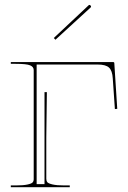

<svg xmlns="http://www.w3.org/2000/svg" viewBox="-20 -778 530 798"><path d="M203.6 -620.1 347.7 -755.4Q351.6 -759.8 356 -755.4Q360.4 -751 356.9 -747.1L210.4 -612.8ZM24.9 0V-7.3H44.9Q76.7 -7.3 93.8 -11Q110.8 -14.6 115.5 -19.8Q120.1 -24.9 120.1 -33.7V-486.8Q120.1 -500 105.5 -506.3Q90.8 -512.7 44.9 -512.7H24.9V-520H450.2Q455.1 -520 455.1 -515.6L467.3 -325.7L457.5 -324.7L448.7 -451.7Q446.8 -484.4 433.1 -497.1Q419.4 -509.8 386.2 -509.8H132.3V-12.7H165V-395H174.8Q172.4 -245.6 172.4 -205.6V-35.2Q172.4 -26.4 176.5 -21Q180.7 -15.6 198 -11.5Q215.3 -7.3 247.6 -7.3H270V0Z"/></svg>

Font: ZnikomitNo25
Style: Regular
Weight: 100
Designer: gluk
Foundry: gluk
Version: Version 0.56